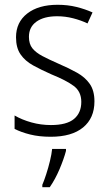

<svg xmlns="http://www.w3.org/2000/svg" viewBox="-20 -562 456 803"><path d="M375 -138Q375 -68 327.5 -29Q280 10 192 10Q144 10 106 0.5Q68 -9 41 -23V-79Q72 -61 111.5 -50Q151 -39 193 -39Q259 -39 289.5 -64.5Q320 -90 320 -136Q320 -179 288.5 -202.5Q257 -226 195 -251Q152 -270 118.5 -288.5Q85 -307 66 -334.5Q47 -362 47 -406Q47 -469 94 -505.5Q141 -542 221 -542Q263 -542 299.5 -533Q336 -524 367 -510L346 -464Q319 -477 286 -485.5Q253 -494 219 -494Q164 -494 132.5 -471.5Q101 -449 101 -408Q101 -378 115.5 -360Q130 -342 157.5 -327.5Q185 -313 226 -295Q268 -277 302 -258Q336 -239 355.5 -211Q375 -183 375 -138ZM256 69Q247 103 229 145.5Q211 188 188 221H157V211Q164 195 173 167.5Q182 140 189 111Q196 82 198 61H256Z"/></svg>

Font: Noto Sans Sinhala SemiCondensed Light
Style: Regular
Weight: 300
Width: 4
Designer: Jelle Bosma - Monotype Design Team
Foundry: Monotype Imaging Inc.
Version: Version 2.006; ttfautohint (v1.8.4.7-5d5b)